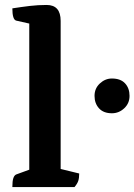

<svg xmlns="http://www.w3.org/2000/svg" viewBox="-20 -754 542 774"><path d="M29.8 0Q29.8 -24.2 33.8 -36Q37.8 -47.9 45.8 -50.9L109 -73.9L98 -58.6V-671.3L110 -656.3L45.3 -670.9Q29.8 -674.8 29.8 -720.3Q67.8 -726.2 100.5 -730.1Q133.2 -734 168.1 -734Q224.5 -734 224.5 -669.7V-61.9L212.5 -75.8L299.3 -54.6Q299.3 -36.4 295.4 -24.6Q291.4 -12.9 280.4 0ZM431.2 -297.4Q397.2 -297.4 379.1 -317.4Q361.1 -337.3 361.1 -367.5Q361.1 -397.6 382.5 -417.5Q404 -437.5 431 -437.5Q466.2 -437.5 484.2 -417.9Q502.2 -398.4 502.2 -367.5Q502.2 -337.3 480.7 -317.4Q459.3 -297.4 431.2 -297.4Z"/></svg>

Font: Petrona
Style: Regular
Weight: 400
Designer: Ringo R. Seeber
Foundry: Ringo R. Seeber
Version: Version 2.001; ttfautohint (v1.8.3)